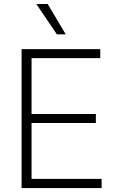

<svg xmlns="http://www.w3.org/2000/svg" viewBox="-20 -957 596 977"><path d="M89.8 -707H490.2V-661.1H140.6V-377H467.8V-331.1H140.6V-46.9H497.1V0H89.8ZM165 -936.5H222.7L314.5 -782.2H269.5Z"/></svg>

Font: Pretendard Std ExtraLight
Style: Regular
Weight: 200
Designer: Base glyphs from Inter by Rasmus Andersson; Hangeul glyphs from Noto Sans CJK(Source Han Sans) by Jang Soo-young and Kan
Foundry: Kil Hyung-jin
Version: Version 1.309